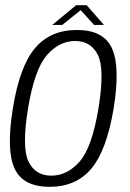

<svg xmlns="http://www.w3.org/2000/svg" viewBox="-20 -716 502 740"><path d="M171 4Q273.5 4 332.2 -66.2Q391 -136.5 418 -298Q444 -459 411.5 -529.8Q379 -600.5 276.5 -600.5Q174 -600.5 114.8 -530.2Q55.5 -460 29.5 -298Q3.5 -137.5 36 -66.8Q68.5 4 171 4ZM178 -39Q116.5 -39 90 -93Q63.5 -147 88 -298Q113 -448.5 160.5 -503.2Q208 -558 269.5 -558Q331 -558 357.5 -503.5Q384 -449 359.5 -298Q334.5 -147.5 286.8 -93.2Q239 -39 178 -39ZM181.5 -620H220L291 -677L342.5 -620H380.5L314 -696H273.5Z"/></svg>

Font: Anybody SemiCondensed Light
Style: Italic
Weight: 300
Width: 4
Italic angle: -10°
Version: Version 1.113;gftools[0.9.25]